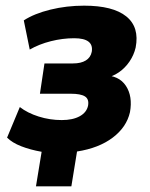

<svg xmlns="http://www.w3.org/2000/svg" viewBox="-20 -529 530 678"><path d="M107 129 127 7Q87 0 55 -12.5Q23 -25 5 -43L50 -151Q77 -130 116.5 -117.5Q156 -105 198 -105Q237 -105 261.5 -118.5Q286 -132 291 -156Q295 -179 280 -188.5Q265 -198 230 -198H121L137 -305H238Q266 -305 283 -315.5Q300 -326 304 -346Q308 -370 292.5 -382Q277 -394 242 -394Q201 -394 159.5 -383.5Q118 -373 85 -354L64 -457Q101 -481 158 -495Q215 -509 277 -509Q379 -509 426 -471Q473 -433 459 -361Q453 -335 437.5 -312Q422 -289 399.5 -273.5Q377 -258 348 -252L346 -263Q400 -263 424.5 -226Q449 -189 439 -133Q427 -80 378 -43Q329 -6 252 6L232 129Z"/></svg>

Font: Nunito Sans 10pt Condensed Black
Style: Italic
Weight: 900
Width: 3
Italic angle: -9°
Designer: Vernon Adams
Foundry: Vernon Adams
Version: Version 3.101;gftools[0.9.27]